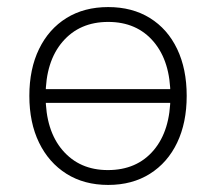

<svg xmlns="http://www.w3.org/2000/svg" viewBox="-20 -515 611 543"><path d="M286 8Q218 8 168 -23.5Q118 -55 90.5 -111.5Q63 -168 63 -244Q63 -320 90.5 -376.5Q118 -433 168 -464Q218 -495 286 -495Q354 -495 404 -464Q454 -433 481 -376.5Q508 -320 508 -244Q508 -168 481 -111.5Q454 -55 404 -23.5Q354 8 286 8ZM285 -34Q367 -34 414.5 -90Q462 -146 462 -244Q462 -341 414.5 -397Q367 -453 286 -453Q205 -453 157 -397Q109 -341 109 -244Q109 -146 157 -90Q205 -34 285 -34ZM84 -224V-263H487V-224Z"/></svg>

Font: Nunito Sans 10pt ExtraLight
Style: Regular
Weight: 250
Designer: Vernon Adams
Foundry: Vernon Adams
Version: Version 3.101;gftools[0.9.27]